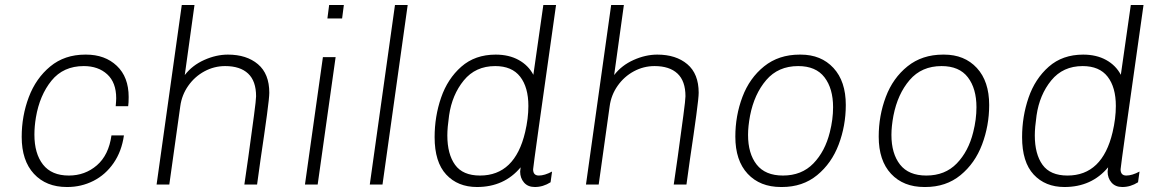

<svg xmlns="http://www.w3.org/2000/svg" viewBox="-20 -740 4664 770"><path d="M496 -351Q496 -327 494 -314H444Q446 -336 446 -346Q446 -409 410 -442Q374 -475 316 -475Q234 -475 186.5 -416.5Q139 -358 124 -269Q118 -233 118 -200Q118 -124 152.5 -80Q187 -36 256 -36Q321 -36 368.5 -77Q416 -118 427 -197H477Q468 -133 435.5 -86Q403 -39 354.5 -14.5Q306 10 250 10H248Q165 10 116 -43Q67 -96 67 -191Q67 -275 95.5 -350.5Q124 -426 181.5 -473.5Q239 -521 322 -521H325Q401 -521 448.5 -476Q496 -431 496 -351Z M1060 -368Q1060 -349 1050.5 -278.5Q1041 -208 1025 -101L1011 0H960L976 -111Q990 -213 998.5 -276.5Q1007 -340 1007 -354Q1007 -415 975 -445Q943 -475 883 -475Q839 -475 800 -454Q761 -433 735 -396Q709 -359 703 -314L659 0H608L709 -720H760L721 -439Q751 -478 799 -499.5Q847 -521 894 -521Q969 -521 1014.5 -482.5Q1060 -444 1060 -368Z M1352 -666H1293L1300 -720H1359ZM1254 0H1203L1275 -511H1326Z M1615 -720 1514 0H1463L1564 -720Z M2119 -440 2159 -720H2210Q2118 -72 2118 -61Q2118 -36 2141 -36Q2164 -36 2194 -52L2188 -9Q2158 10 2125 10Q2097 10 2081.5 -8Q2066 -26 2066 -52Q2066 -57 2068 -69Q2002 10 1893 10Q1816 10 1769.5 -40Q1723 -90 1723 -190Q1723 -273 1749 -348.5Q1775 -424 1830 -472.5Q1885 -521 1968 -521Q2021 -521 2060 -499.5Q2099 -478 2119 -440ZM1781 -277Q1774 -228 1774 -197Q1774 -122 1805 -79Q1836 -36 1905 -36Q2045 -36 2086 -210Q2099 -265 2099 -315Q2099 -390 2066 -432.5Q2033 -475 1966 -475Q1887 -475 1840 -417.5Q1793 -360 1781 -277Z M2782 -368Q2782 -349 2772.5 -278.5Q2763 -208 2747 -101L2733 0H2682L2698 -111Q2712 -213 2720.5 -276.5Q2729 -340 2729 -354Q2729 -415 2697 -445Q2665 -475 2605 -475Q2561 -475 2522 -454Q2483 -433 2457 -396Q2431 -359 2425 -314L2381 0H2330L2431 -720H2482L2443 -439Q2473 -478 2521 -499.5Q2569 -521 2616 -521Q2691 -521 2736.5 -482.5Q2782 -444 2782 -368Z M3372 -319Q3372 -236 3343.5 -160.5Q3315 -85 3257 -37.5Q3199 10 3116 10H3112Q3028 10 2978.5 -43Q2929 -96 2929 -192Q2929 -276 2957.5 -351.5Q2986 -427 3044.5 -474Q3103 -521 3187 -521H3191Q3273 -521 3322.5 -467.5Q3372 -414 3372 -319ZM2988 -276Q2980 -233 2980 -199Q2980 -124 3014.5 -80Q3049 -36 3120 -36Q3195 -36 3242 -84.5Q3289 -133 3308 -210Q3321 -261 3321 -310Q3321 -385 3286.5 -430Q3252 -475 3181 -475Q3101 -475 3053 -419Q3005 -363 2988 -276Z M3947 -319Q3947 -236 3918.5 -160.5Q3890 -85 3832 -37.5Q3774 10 3691 10H3687Q3603 10 3553.5 -43Q3504 -96 3504 -192Q3504 -276 3532.5 -351.5Q3561 -427 3619.5 -474Q3678 -521 3762 -521H3766Q3848 -521 3897.5 -467.5Q3947 -414 3947 -319ZM3563 -276Q3555 -233 3555 -199Q3555 -124 3589.5 -80Q3624 -36 3695 -36Q3770 -36 3817 -84.5Q3864 -133 3883 -210Q3896 -261 3896 -310Q3896 -385 3861.5 -430Q3827 -475 3756 -475Q3676 -475 3628 -419Q3580 -363 3563 -276Z M4475 -440 4515 -720H4566Q4474 -72 4474 -61Q4474 -36 4497 -36Q4520 -36 4550 -52L4544 -9Q4514 10 4481 10Q4453 10 4437.5 -8Q4422 -26 4422 -52Q4422 -57 4424 -69Q4358 10 4249 10Q4172 10 4125.5 -40Q4079 -90 4079 -190Q4079 -273 4105 -348.5Q4131 -424 4186 -472.5Q4241 -521 4324 -521Q4377 -521 4416 -499.5Q4455 -478 4475 -440ZM4137 -277Q4130 -228 4130 -197Q4130 -122 4161 -79Q4192 -36 4261 -36Q4401 -36 4442 -210Q4455 -265 4455 -315Q4455 -390 4422 -432.5Q4389 -475 4322 -475Q4243 -475 4196 -417.5Q4149 -360 4137 -277Z"/></svg>

Font: Chivo Thin Italic
Style: Regular
Weight: 100
Italic angle: -8.05°
Designer: Hector Gatti
Foundry: Omnibus-Type
Version: Version 1.007